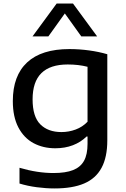

<svg xmlns="http://www.w3.org/2000/svg" viewBox="-20 -828 705 1078"><path d="M89.5 202.5V114Q190 143.5 280 143.5Q348.5 143.5 390.2 127Q432 110.5 451.8 74.8Q471.5 39 471.5 -20.5V-61.5H466Q433.5 -29.5 389 -12.5Q344.5 4.5 290.5 4.5Q222.5 4.5 168.5 -24.2Q114.5 -53 83.2 -112.5Q52 -172 52 -260.5Q52 -403 132.5 -477.8Q213 -552.5 370 -552.5Q424.5 -552.5 479.8 -545Q535 -537.5 582.5 -523.5V-40.5Q582.5 54.5 550.2 114.2Q518 174 452.8 202Q387.5 230 286.5 230Q238 230 186.8 223.2Q135.5 216.5 89.5 202.5ZM471.5 -144.5V-453Q421 -466 360 -466Q262 -466 212.5 -417.5Q163 -369 163 -270Q163 -173.5 206.2 -130Q249.5 -86.5 325 -86.5Q366.5 -86.5 404.8 -100.8Q443 -115 471.5 -144.5ZM525.5 -623.5H436.5L344 -752.5L251.5 -623.5H162.5L298 -808H390Z"/></svg>

Font: Encode Sans Expanded Medium
Style: Regular
Weight: 500
Width: 7
Designer: Multiple Designers
Foundry: Impallari Type
Version: Version 2.000